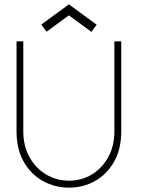

<svg xmlns="http://www.w3.org/2000/svg" viewBox="-20 -850 649 882"><path d="M505.5 -660H537V-246.5Q537 -165 504 -107Q471 -49 416.5 -18.5Q362 12 297 12Q232 12 177 -18.5Q122 -49 89 -107Q56 -165 56 -246.5V-660H87V-248Q87 -179.5 115.5 -128.2Q144 -77 191.8 -48.5Q239.5 -20 297 -20Q354.5 -20 401.8 -48.5Q449 -77 477.2 -128.2Q505.5 -179.5 505.5 -248ZM194 -704.5 169.5 -737 296.5 -830 424 -736.5 400 -703.5 296.5 -779.5Z"/></svg>

Font: League Spartan Thin
Style: Regular
Weight: 100
Foundry: The League of Moveable Type
Version: Version 2.002